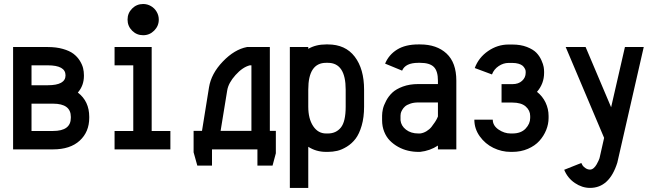

<svg xmlns="http://www.w3.org/2000/svg" viewBox="-20 -729 3191 937"><path d="M212.9 -313Q299.8 -313 299.8 -361.3Q299.8 -410.2 212.9 -410.2H133.8V-313ZM133.8 -89.8H238.8Q325.7 -89.8 325.7 -154.3V-158.7Q325.7 -223.1 238.8 -223.1H133.8ZM43.9 0V-499.5H212.9Q254.9 -499.5 287.1 -490.2Q319.3 -481 338.4 -466.6Q357.4 -452.1 369.4 -432.9Q381.3 -413.6 385.5 -396.5Q389.6 -379.4 389.6 -361.3V-358.9Q389.6 -311.5 359.9 -277.3Q415.5 -234.9 415.5 -158.7V-154.3Q415.5 -85.4 369.1 -42.7Q322.8 0 238.8 0Z M678.7 -709.5Q699.2 -709.5 716.8 -699.2Q734.4 -689 744.6 -671.4Q754.9 -653.8 754.9 -633.3Q754.9 -602.1 732.4 -579.6Q710 -557.1 678.7 -557.1Q647 -557.1 624.8 -579.3Q602.5 -601.6 602.5 -633.3Q602.5 -665 624.8 -687.3Q647 -709.5 678.7 -709.5ZM811.5 -89.8V0H539.1V-89.8H630.4V-410.2H539.1V-499.5H720.2V-89.8Z M1056.6 -90.3H1207V-410.2H1199.2Q1164.1 -401.4 1129.4 -362.8Q1094.7 -324.2 1088.9 -288.1ZM1000 -302.7Q1010.7 -369.6 1067.4 -428.7Q1124 -487.8 1185.5 -499.5H1189.9H1296.9V-90.3H1326.2V19L1310.1 79.1H1236.3V0H1014.6V79.1H942.9L924.8 14.2V-90.3H965.8Z M1484.4 188H1394.5V-208.5V-291.5V-499.5H1484.4V-490.7Q1521.5 -512.2 1571.3 -512.2H1580.1Q1665.5 -512.2 1711.2 -452.4Q1756.8 -392.6 1756.8 -291.5V-208.5Q1756.8 -156.2 1745.1 -116Q1733.4 -75.7 1715.3 -52Q1697.3 -28.3 1672.6 -13.2Q1647.9 2 1625.7 7.1Q1603.5 12.2 1580.1 12.2H1571.3Q1522.9 12.2 1484.4 -12.7ZM1484.4 -208.5Q1484.4 -149.4 1508.3 -113.5Q1532.2 -77.6 1571.3 -77.6H1580.1Q1620.1 -77.6 1643.6 -106.7Q1667 -135.7 1667 -208.5V-291.5Q1667 -422.4 1580.1 -422.4H1571.3Q1484.4 -422.4 1484.4 -291.5Z M2030.3 -77.6Q2046.4 -79.6 2061.3 -88.6Q2076.2 -97.7 2085.7 -109.6Q2095.2 -121.6 2102.8 -133.3Q2110.4 -145 2113.8 -152.8L2117.2 -160.6V-229H2021.5Q1999 -229 1982.2 -223.1Q1965.3 -217.3 1956.5 -209.5Q1947.8 -201.7 1942.4 -191.9Q1937 -182.1 1935.8 -175.8Q1934.6 -169.4 1934.6 -164.6V-142.1Q1937.5 -114.7 1961.4 -96.2Q1985.4 -77.6 2021.5 -77.6ZM1844.7 -164.6Q1844.7 -179.2 1848.6 -196.8Q1852.5 -214.4 1864.3 -236.8Q1876 -259.3 1894.5 -276.9Q1913.1 -294.4 1946 -306.6Q1979 -318.8 2021.5 -318.8H2117.2V-335.4Q2117.2 -382.3 2097.2 -402.3Q2077.1 -422.4 2030.3 -422.4H2021.5Q1958.5 -422.4 1942.4 -384.3L1859.4 -418.5Q1877.4 -461.9 1918 -487.1Q1958.5 -512.2 2021.5 -512.2H2030.3Q2111.3 -512.2 2159.2 -467.8Q2207 -423.3 2207 -335.4V0H2117.2V-18.6Q2078.6 6.8 2030.3 12.2H2021.5Q1996.1 12.2 1971.2 6.3Q1946.3 0.5 1923.3 -12.2Q1900.4 -24.9 1882.8 -42.7Q1865.2 -60.5 1855 -86.2Q1844.7 -111.8 1844.7 -142.1Z M2545.4 -378.9Q2545.4 -381.8 2544.7 -385.7Q2543.9 -389.6 2540 -396.5Q2536.1 -403.3 2529.8 -408.7Q2523.4 -414.1 2510.5 -418Q2497.6 -421.9 2480.5 -421.9H2461.9Q2436.5 -421.9 2413.6 -406.5Q2390.6 -391.1 2380.9 -365.7L2296.9 -397Q2315.9 -448.2 2362.1 -480Q2408.2 -511.7 2461.9 -511.7H2480.5Q2521 -511.7 2551.5 -499.8Q2582 -487.8 2597.4 -471.9Q2612.8 -456.1 2622.1 -435.3Q2631.3 -414.6 2633.3 -401.9Q2635.3 -389.2 2635.3 -378.9V-373.5Q2635.3 -320.8 2600.6 -280.8Q2627.9 -259.3 2642.6 -228.3Q2657.2 -197.3 2657.2 -163.1V-153.3Q2657.2 -123.5 2645.5 -94.5Q2633.8 -65.4 2612.3 -41.5Q2590.8 -17.6 2556.4 -2.7Q2522 12.2 2480.5 12.2H2471.7Q2428.2 12.2 2387.9 -7.3Q2347.7 -26.9 2321.3 -63.7Q2294.9 -100.6 2294.9 -145H2384.8Q2384.8 -116.2 2412.8 -96.9Q2440.9 -77.6 2471.7 -77.6H2480.5Q2522.5 -77.6 2544.9 -101.3Q2567.4 -125 2567.4 -153.3V-163.1Q2567.4 -189.9 2545.7 -209.2Q2523.9 -228.5 2480.5 -228.5H2427.7V-318.4H2481Q2510.3 -318.4 2527.8 -334.5Q2545.4 -350.6 2545.4 -373.5Z M3121.6 -499.5 2992.7 64.5Q2954.1 188 2859.4 188Q2820.8 188 2785.4 164.1Q2750 140.1 2733.4 99.6L2816.9 66.4Q2819.3 72.3 2823.2 78.4Q2827.1 84.5 2837.4 91.6Q2847.7 98.6 2859.4 98.6Q2868.7 98.6 2877.2 91.3Q2885.7 84 2891.8 73Q2897.9 62 2900.9 55.2Q2903.8 48.3 2905.8 43L2928.2 -56.2L2740.7 -499.5H2837.9L2962.4 -205.6L3029.8 -499.5Z"/></svg>

Font: Anka/Coder Narrow
Style: Bold
Weight: 700
Width: 3
Monospace: yes
Version: Version 001.100